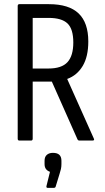

<svg xmlns="http://www.w3.org/2000/svg" viewBox="-20 -675 502 922"><path d="M73 0Q65 0 65 -9V-646Q65 -655 73 -655H215Q311 -655 357.5 -610.5Q404 -566 404 -476Q404 -403 377 -358Q350 -313 303 -296V-295L430 -11Q436 0 424 0H361Q355 0 352 -6L229 -283H137V-9Q137 0 129 0ZM137 -346H213Q276 -346 304 -376.5Q332 -407 332 -471Q332 -536 304 -562.5Q276 -589 214 -589H137ZM208 227Q202 227 203 219L220 150Q208 146 201 137Q194 128 194 113V97Q194 78 205 68.5Q216 59 234 59Q255 59 265 68.5Q275 78 275 97V113Q275 126 272.5 137Q270 148 266 160L247 222Q245 227 239 227Z"/></svg>

Font: Sofia Sans Condensed
Style: Regular
Weight: 400
Designer: Botio Nikoltchev, Ani Petrova
Foundry: lettersoup
Version: Version 4.100